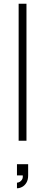

<svg xmlns="http://www.w3.org/2000/svg" viewBox="-20 -755 242 1030"><path d="M71 225Q77 225 85 221Q93 217 98.2 208.2Q103.5 199.5 102 186H71V126H131V186Q131 210 121.5 225.5Q112 241 98.2 248Q84.5 255 71 255ZM80 0V-735H122V0Z"/></svg>

Font: Vela Sans GX ExtLt
Style: Regular
Weight: 200
Designer: Principal design: Mikhail Sharanda - project Manrope.
Design modification: Ravid Balaliev
Foundry: Mikhail Sharanda
Version: Version 1.001